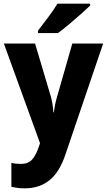

<svg xmlns="http://www.w3.org/2000/svg" viewBox="-20 -786 583 1046"><path d="M1 -549H171L257 -260Q268 -220 271 -174H274Q278 -216 291 -259L374 -549H542L337 54Q305 151 250 195.5Q195 240 115 240Q92 240 74 237.5Q56 235 42 232V101Q52 104 65.5 105.5Q79 107 94 107Q134 107 155.5 82.5Q177 58 192 12L198 -6ZM471 -756Q453 -738 421.5 -710Q390 -682 356 -653.5Q322 -625 296 -606H187V-619Q212 -652 242.5 -692Q273 -732 293 -766H471Z"/></svg>

Font: Noto Sans Tamil SemiCondensed ExtraBold
Style: Regular
Weight: 800
Width: 4
Designer: Jelle Bosma - Monotype Design Team
Foundry: Monotype Imaging Inc.
Version: Version 2.004; ttfautohint (v1.8.4.7-5d5b)